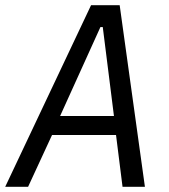

<svg xmlns="http://www.w3.org/2000/svg" viewBox="-29 -718 649 738"><path d="M442 0 417 -199H171L79 0H-9L321 -698H431L528 0ZM366 -614H357L202 -272H409Z"/></svg>

Font: iA Writer Duo S
Style: Italic
Weight: 400
Italic angle: -9.5°
Designer: Mike Abbink, Paul van der Laan, Pieter van Rosmalen, Oliver Reichenstein
Foundry: Bold Monday and Information Architects Inc.
Version: Version 2.000